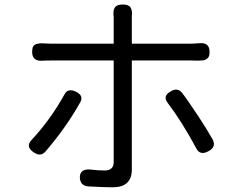

<svg xmlns="http://www.w3.org/2000/svg" viewBox="-20 -794 1040 837"><path d="M330.1 -348.6Q268.6 -238.3 177.7 -132.8Q156.2 -109.4 127 -129.9Q88.9 -155.3 119.1 -185.5Q199.2 -271.5 260.7 -381.8Q275.4 -411.1 310.5 -394.5Q345.7 -377.9 330.1 -348.6ZM203.1 -603.5H475.6V-719.7Q471.7 -748 480.5 -761.2Q489.3 -774.4 515.6 -774.4Q541 -774.4 549.3 -761.2Q557.6 -748 554.7 -720.7V-603.5H814.5Q823.2 -603.5 848.6 -605.5Q893.6 -610.4 893.6 -567.4Q893.6 -557.6 891.6 -550.8Q889.6 -543.9 884.8 -540Q879.9 -536.1 876 -533.7Q872.1 -531.2 863.3 -530.8Q854.5 -530.3 849.6 -529.8Q844.7 -529.3 833 -529.8Q821.3 -530.3 815.4 -530.3H554.7V-54.7Q554.7 22.5 470.7 22.5Q434.6 22.5 364.3 18.6Q331.1 15.6 328.1 -17.6Q327.1 -39.1 339.8 -48.3Q352.5 -57.6 376 -54.7Q408.2 -50.8 436.5 -50.8Q475.6 -50.8 475.6 -87.9V-530.3H204.1Q176.8 -530.3 164.1 -529.3Q120.1 -526.4 120.1 -568.4Q120.1 -582 124 -590.3Q127.9 -598.6 137.7 -601.6Q147.5 -604.5 154.8 -605Q162.1 -605.5 178.7 -604.5Q195.3 -603.5 203.1 -603.5ZM844.7 -287.1Q882.8 -229.5 907.2 -185.5Q923.8 -153.3 888.7 -134.8Q851.6 -114.3 835 -148.4Q774.4 -261.7 710.9 -345.7Q687.5 -376 725.6 -396.5Q753.9 -413.1 773.4 -389.6Q794.9 -362.3 844.7 -287.1Z"/></svg>

Font: GenSenMaruGothic TW TTF Regular
Style: Regular
Weight: 400
Version: Version 1.301